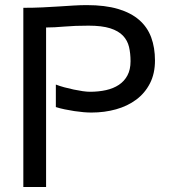

<svg xmlns="http://www.w3.org/2000/svg" viewBox="-20 -747 678 767"><path d="M203.1 -409.2Q218.3 -403.3 237.1 -398.2Q255.9 -393.1 274.7 -389.2Q293.5 -385.3 310.5 -382.8Q327.6 -380.4 339.4 -380.4Q374 -380.4 403.6 -387Q433.1 -393.6 454.8 -408Q476.6 -422.4 489 -445.6Q501.5 -468.8 501.5 -502.4Q501.5 -533.7 495.4 -559.6Q489.3 -585.4 471.2 -604.5Q453.1 -623.5 420.2 -634Q387.2 -644.5 334 -644.5Q278.8 -644.5 237.8 -640.9Q196.8 -637.2 164.1 -637.2V0H73.2V-715.8Q114.3 -715.8 149.4 -717.5Q184.6 -719.2 215.6 -721.2Q246.6 -723.1 273.9 -724.9Q301.3 -726.6 326.7 -726.6Q399.9 -726.6 451.7 -711.2Q503.4 -695.8 536.1 -667.2Q568.8 -638.7 584 -597.7Q599.1 -556.6 599.1 -505.4Q599.1 -453.1 579.1 -414.1Q559.1 -375 524.4 -349.1Q489.7 -323.2 443.6 -310.3Q397.5 -297.4 345.2 -297.4Q331.5 -297.4 314 -298.8Q296.4 -300.3 277.1 -303.2Q257.8 -306.2 238.8 -310.1Q219.7 -314 203.1 -319.3Z"/></svg>

Font: Arian AMU
Style: Regular
Weight: 400
Designer: Ruben Hakobyan (Tarumian)
Foundry: Ruben Hakobyan (Tarumian)
Version: Version 4.003